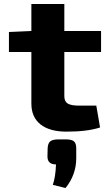

<svg xmlns="http://www.w3.org/2000/svg" viewBox="-20 -651 560 967"><path d="M304 -389V-166Q304 -140 321 -129.5Q338 -119 379 -119H465L484 -9Q420 12 315 12Q230 12 184 -24.5Q138 -61 138 -129V-389H25V-490L138 -495V-631H304V-495H489V-389ZM275 51H312Q341 51 352.5 61Q364 71 364 96V146Q364 229 310 296L246 280Q260 239 262 177Q219 177 219 137L220 96Q221 71 233 61Q245 51 275 51Z"/></svg>

Font: Exo 2 Expanded
Style: Bold
Weight: 700
Width: 7
Designer: Natanael Gama
Version: Version 1.001;PS 001.001;hotconv 1.0.70;makeotf.lib2.5.58329